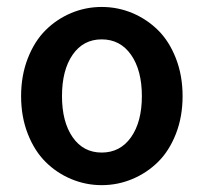

<svg xmlns="http://www.w3.org/2000/svg" viewBox="-20 -523 589 555"><path d="M273.9 12.2Q228 12.2 186 -5.4Q144 -22.9 111.8 -54.9Q79.6 -86.9 60.3 -136.2Q41 -185.5 41 -245.1Q41 -304.7 60.3 -354.2Q79.6 -403.8 111.8 -435.8Q144 -467.8 186 -485.4Q228 -502.9 273.9 -502.9Q320.3 -502.9 362.3 -485.4Q404.3 -467.8 436.8 -435.8Q469.2 -403.8 488.5 -354.2Q507.8 -304.7 507.8 -245.1Q507.8 -185.5 488.5 -136.2Q469.2 -86.9 436.8 -54.9Q404.3 -22.9 362.3 -5.4Q320.3 12.2 273.9 12.2ZM273.9 -82Q327.6 -82 358.9 -126.5Q390.1 -170.9 390.1 -245.1Q390.1 -319.8 358.9 -364.5Q327.6 -409.2 273.9 -409.2Q220.7 -409.2 189.9 -364.7Q159.2 -320.3 159.2 -245.1Q159.2 -170.9 189.9 -126.5Q220.7 -82 273.9 -82Z"/></svg>

Font: Toshiba Sans Medium
Style: Regular
Weight: 500
Designer: Paul D. Hunt
Foundry: Toshiba Corporation
Version: Version 2.020;PS 2.0;hotconv 1.0.86;makeotf.lib2.5.63406